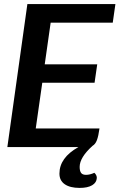

<svg xmlns="http://www.w3.org/2000/svg" viewBox="-20 -720 600 940"><path d="M228 -609 199 -405H456L443 -315H187L155 -91H467Q462 -54 454.5 -34Q447 -14 433 -6Q370 51 370 97Q370 117 377 126.5Q384 136 401 136Q420 136 442 126Q454 137 454 151Q453 174 431 187Q409 200 370 200Q323 200 297 182Q271 164 271 130Q271 52 364 0H16L114 -700H545L532 -609Z"/></svg>

Font: Krub SemiBold
Style: Italic
Weight: 600
Italic angle: -8°
Designer: Ekaluck Peanpanawate
Foundry: Cadson Demak Co.,Ltd.
Version: Version 1.000; ttfautohint (v1.6)